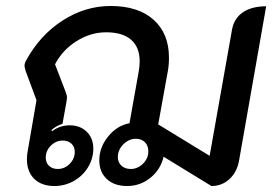

<svg xmlns="http://www.w3.org/2000/svg" viewBox="-20 -613 910 642"><path d="M70 -81Q70 -95 73 -110L102 -278L66 -375Q62 -389 62 -393Q62 -402 68 -412Q114 -496 189.5 -544.5Q265 -593 350 -593Q442 -593 493.5 -547Q545 -501 545 -420Q545 -395 541 -374L509 -197L681 -92L756 -515Q763 -552 792.5 -572Q822 -592 870 -592L779 -74Q772 -37 747 -14Q722 9 687 9L527 -89Q517 -46 483 -18.5Q449 9 405 9Q362 9 337 -14.5Q312 -38 312 -77Q312 -120 341.5 -156.5Q371 -193 413 -201L444 -375Q447 -393 447 -408Q447 -455 418.5 -480Q390 -505 335 -505Q283 -505 236 -475.5Q189 -446 164 -398L199 -307Q204 -295 204 -286Q204 -283 202 -271L189 -199Q179 -196 168.5 -190Q158 -184 152 -178L154 -174Q180 -194 213 -194Q248 -194 270 -172.5Q292 -151 292 -116Q292 -83 274.5 -54Q257 -25 227 -8Q197 9 162 9Q119 9 94.5 -15Q70 -39 70 -81ZM476 -107Q476 -126 464.5 -137.5Q453 -149 434 -149Q411 -149 392.5 -130.5Q374 -112 374 -88Q374 -70 386 -59Q398 -48 417 -48Q440 -48 458 -65.5Q476 -83 476 -107ZM230 -105Q230 -122 219 -132.5Q208 -143 190 -143Q167 -143 150 -126Q133 -109 133 -86Q133 -69 144 -58.5Q155 -48 173 -48Q196 -48 213 -65Q230 -82 230 -105Z"/></svg>

Font: K2D Medium
Style: Italic
Weight: 500
Italic angle: -10°
Designer: Katatrad Aksorn Co.,Ltd.
Foundry: Cadson Demak Co.,Ltd.
Version: Version 1.000; ttfautohint (v1.6)